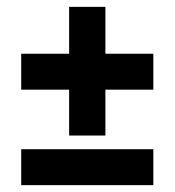

<svg xmlns="http://www.w3.org/2000/svg" viewBox="-20 -541 510 561"><path d="M182 -145V-279H42V-384H182V-521H288V-384H428V-279H288V-145ZM42 0V-105H428V0Z"/></svg>

Font: Kanit Medium
Style: Regular
Weight: 500
Designer: Katatrad Team
Foundry: CadsonDemak
Version: Version 2.000; ttfautohint (v1.8.3)